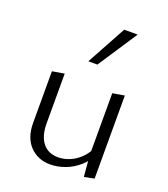

<svg xmlns="http://www.w3.org/2000/svg" viewBox="-132 -799 783 897"><g transform="rotate(20 260.0 -350.5)"><path d="M220 4Q159 4 119.5 -37Q80 -78 80 -152V-408L140 -418V-171Q140 -109 167 -74.5Q194 -40 244 -40Q271 -40 299 -51Q327 -62 352 -85.5Q377 -109 394 -147L416 -124Q395 -80 363 -51.5Q331 -23 293.5 -9.5Q256 4 220 4ZM389 5 380 -100V-408L439 -418V-5ZM224 -510 331 -706H398L269 -510Z"/></g></svg>

Font: Ysabeau Office Light
Style: Regular
Weight: 300
Designer: Christian Thalmann (Catharsis Fonts)
Version: Version 2.001;gftools[0.9.30]; featfreeze: tnum,lnum,ss02